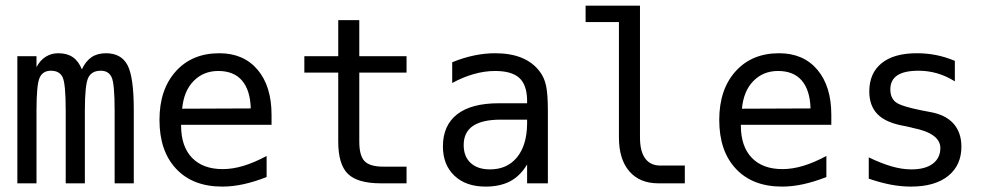

<svg xmlns="http://www.w3.org/2000/svg" viewBox="-20 -655 3540 686"><path d="M272.5 -407.2Q286.1 -436.5 307.1 -450.7Q328.1 -464.8 358.4 -464.8Q413.1 -464.8 435.5 -422.4Q458 -379.9 458 -262.7V0H389.6V-259.8Q389.6 -355.5 378.9 -378.9Q368.2 -402.3 339.8 -402.3Q307.6 -402.3 295.4 -377.4Q283.2 -352.5 283.2 -259.8V0H214.8V-259.8Q214.8 -356.4 203.6 -379.4Q192.4 -402.3 162.1 -402.3Q132.8 -402.3 121.6 -377.4Q110.4 -352.5 110.4 -259.8V0H42V-454.1H110.4V-415Q123 -439.5 143.1 -452.1Q163.1 -464.8 188.5 -464.8Q219.7 -464.8 240.2 -450.7Q260.7 -436.5 272.5 -407.2Z M950.2 -245.1V-209H627V-207Q627 -131.8 666 -91.3Q705.1 -50.8 775.4 -50.8Q811.5 -50.8 850.1 -62.5Q888.7 -74.2 932.6 -97.7V-22.5Q890.6 -5.9 851.1 2.9Q811.5 11.7 774.4 11.7Q668.9 11.7 609.4 -51.8Q549.8 -115.2 549.8 -226.6Q549.8 -335 607.9 -399.9Q666 -464.8 763.7 -464.8Q850.6 -464.8 900.4 -405.8Q950.2 -346.7 950.2 -245.1ZM876 -267.6Q874 -333 844.7 -367.2Q815.4 -401.4 759.8 -401.4Q707 -401.4 671.9 -365.7Q636.7 -330.1 630.9 -266.6Z M1263.7 -583V-454.1H1432.6V-395.5H1263.7V-149.4Q1263.7 -98.6 1282.7 -79.1Q1301.8 -59.6 1348.6 -59.6H1432.6V0H1340.8Q1257.8 0 1223.1 -33.7Q1188.5 -67.4 1188.5 -149.4V-395.5H1067.4V-454.1H1188.5V-583Z M1768.6 -227.5Q1703.1 -227.5 1669.9 -205.1Q1636.7 -182.6 1636.7 -136.7Q1636.7 -95.7 1661.6 -72.8Q1686.5 -49.8 1730.5 -49.8Q1792 -49.8 1827.1 -92.8Q1862.3 -135.7 1863.3 -211.9V-227.5ZM1937.5 -258.8V0H1863.3V-67.4Q1838.9 -26.4 1802.7 -7.3Q1766.6 11.7 1714.8 11.7Q1644.5 11.7 1603.5 -27.3Q1562.5 -66.4 1562.5 -131.8Q1562.5 -207 1613.3 -246.6Q1664.1 -286.1 1762.7 -286.1H1863.3V-297.9Q1862.3 -352.5 1835 -377Q1807.6 -401.4 1749 -401.4Q1710.9 -401.4 1671.9 -390.1Q1632.8 -378.9 1595.7 -358.4V-432.6Q1636.7 -449.2 1674.8 -457Q1712.9 -464.8 1749 -464.8Q1804.7 -464.8 1844.7 -448.2Q1884.8 -431.6 1909.2 -398.4Q1924.8 -377.9 1931.2 -348.1Q1937.5 -318.4 1937.5 -258.8Z M2266.6 -164.1Q2266.6 -114.3 2285.2 -88.9Q2303.7 -63.5 2338.9 -63.5H2426.8V0H2332Q2265.6 0 2228.5 -43Q2191.4 -85.9 2191.4 -164.1V-576.2H2072.3V-634.8H2266.6Z M2950.2 -245.1V-209H2627V-207Q2627 -131.8 2666 -91.3Q2705.1 -50.8 2775.4 -50.8Q2811.5 -50.8 2850.1 -62.5Q2888.7 -74.2 2932.6 -97.7V-22.5Q2890.6 -5.9 2851.1 2.9Q2811.5 11.7 2774.4 11.7Q2668.9 11.7 2609.4 -51.8Q2549.8 -115.2 2549.8 -226.6Q2549.8 -335 2607.9 -399.9Q2666 -464.8 2763.7 -464.8Q2850.6 -464.8 2900.4 -405.8Q2950.2 -346.7 2950.2 -245.1ZM2876 -267.6Q2874 -333 2844.7 -367.2Q2815.4 -401.4 2759.8 -401.4Q2707 -401.4 2671.9 -365.7Q2636.7 -330.1 2630.9 -266.6Z M3391.6 -437.5V-364.3Q3360.4 -383.8 3328.1 -393.1Q3295.9 -402.3 3261.7 -402.3Q3210.9 -402.3 3186 -385.7Q3161.1 -369.1 3161.1 -335.9Q3161.1 -305.7 3179.7 -290.5Q3198.2 -275.4 3272.5 -260.7L3302.7 -254.9Q3358.4 -245.1 3386.7 -213.4Q3415 -181.6 3415 -130.9Q3415 -64.5 3367.7 -26.4Q3320.3 11.7 3234.4 11.7Q3200.2 11.7 3163.6 4.9Q3127 -2 3084 -16.6V-92.8Q3126 -72.3 3164.1 -61Q3202.1 -49.8 3236.3 -49.8Q3286.1 -49.8 3313 -70.3Q3339.8 -90.8 3339.8 -126Q3339.8 -178.7 3240.2 -198.2L3237.3 -199.2L3210 -205.1Q3144.5 -216.8 3115.2 -247.1Q3085.9 -277.3 3085.9 -328.1Q3085.9 -393.6 3129.9 -429.2Q3173.8 -464.8 3255.9 -464.8Q3292 -464.8 3325.7 -458Q3359.4 -451.2 3391.6 -437.5Z"/></svg>

Font: BabelStone Shapes
Style: Regular
Weight: 400
Designer: Andrew West
Foundry: BabelStone
Version: Version 15.0.0 September 13, 2022